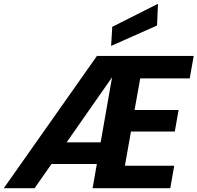

<svg xmlns="http://www.w3.org/2000/svg" viewBox="-44 -996 1045 1016"><path d="M-24 0 469 -700H981L960 -581H698L668 -414H901L881 -300H649L617 -119H878L857 0H446L549 -587L139 0ZM143 -128 227 -243H560L539 -128ZM544 -753 550 -854 792 -976 787 -861Z"/></svg>

Font: DM Sans 18pt Black
Style: Italic
Weight: 900
Italic angle: -10°
Designer: Colophon Foundry, Jonny Pinhorn
Foundry: Colophon Foundry
Version: Version 4.004;gftools[0.9.30]